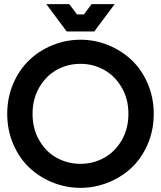

<svg xmlns="http://www.w3.org/2000/svg" viewBox="-20 -903 782 933"><path d="M371.1 9.8Q300.8 9.8 236.3 -16.1Q171.9 -42 122.8 -88.1Q73.7 -134.3 44.4 -202.4Q15.1 -270.5 15.1 -350.1Q15.1 -428.7 44.4 -496.8Q73.7 -564.9 122.6 -611.3Q171.4 -657.7 236.1 -683.8Q300.8 -710 371.1 -710Q440.9 -710 505.6 -683.8Q570.3 -657.7 619.4 -611.3Q668.5 -564.9 697.8 -496.8Q727.1 -428.7 727.1 -350.1Q727.1 -270.5 697.8 -202.4Q668.5 -134.3 619.4 -88.1Q570.3 -42 505.6 -16.1Q440.9 9.8 371.1 9.8ZM138.2 -350.1Q138.2 -277.3 170.7 -221.2Q203.1 -165 255.9 -136Q308.6 -106.9 371.1 -106.9Q433.1 -106.9 485.8 -136Q538.6 -165 571.3 -221.2Q604 -277.3 604 -350.1Q604 -421.9 571.3 -478Q538.6 -534.2 485.8 -563.5Q433.1 -592.8 371.1 -592.8Q308.6 -592.8 255.9 -563.5Q203.1 -534.2 170.7 -478Q138.2 -421.9 138.2 -350.1ZM205.1 -882.8H316.9L354 -833H388.2L424.8 -882.8H537.1L438 -750H304.2Z"/></svg>

Font: Cakra Normal
Style: Regular
Weight: 400
Designer: Lucia Kollert, Vojtech Kollert
Foundry: OoM Type
Version: Version 1.000;Glyphs 3.1.1 (3148)